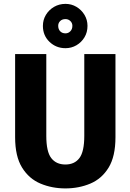

<svg xmlns="http://www.w3.org/2000/svg" viewBox="-20 -986 690 1016"><path d="M326 11Q255 11 194.2 -14.5Q133.5 -40 96.8 -99.2Q60 -158.5 60 -260V-700H225V-267Q225 -183.5 251.2 -149.5Q277.5 -115.5 326 -115.5Q374.5 -115.5 400.2 -149.5Q426 -183.5 426 -267V-700H591V-260Q591 -158.5 554.8 -99.2Q518.5 -40 458 -14.5Q397.5 11 326 11ZM326.5 -731Q277 -731 242 -764.5Q207 -798 207 -849Q207 -881 223 -907.5Q239 -934 266.2 -949.8Q293.5 -965.5 326.5 -965.5Q358 -965.5 384.5 -949.8Q411 -934 427 -907.5Q443 -881 443 -849Q443 -815 427 -788.5Q411 -762 384.5 -746.5Q358 -731 326.5 -731ZM326.5 -809.5Q341.5 -809.5 352.2 -820.5Q363 -831.5 363 -849.5Q363 -864.5 352.2 -874.8Q341.5 -885 326.5 -885Q309 -885 298.5 -874.8Q288 -864.5 288 -849.5Q288 -831.5 298.5 -820.5Q309 -809.5 326.5 -809.5Z"/></svg>

Font: Trispace
Style: Bold
Weight: 700
Designer: Tyler Finck
Foundry: Etcetera Type Company
Version: Version 1.210; ttfautohint (v1.8.3)